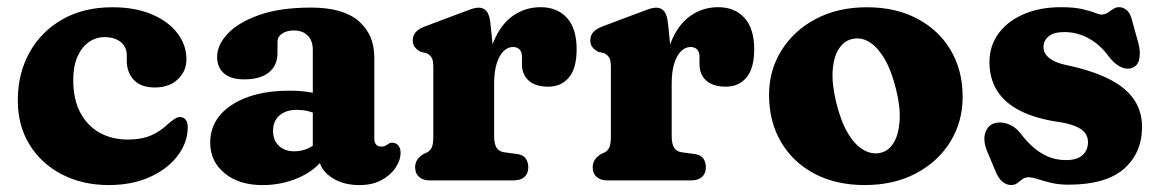

<svg xmlns="http://www.w3.org/2000/svg" viewBox="-20 -512 3295 545"><path d="M509.2 -343.8Q509.2 -309.9 484.7 -286.8Q460.3 -263.7 419.6 -263.7Q380 -263.7 359.9 -285.1Q339.8 -306.4 339.8 -340.1V-355.4Q339.8 -378.8 322.7 -392.7Q305.6 -406.6 276.8 -406.6Q252.3 -406.6 232.1 -392.5Q212 -378.4 199.9 -351.3Q187.9 -324.2 187.9 -284.9Q187.9 -229.4 208.3 -191.6Q228.8 -153.8 263.7 -134.8Q298.7 -115.9 342.4 -115.9Q382.6 -115.9 409.8 -128.1Q437.1 -140.3 458.9 -161.9Q471.3 -171.9 478 -176Q484.7 -180.1 491.3 -179.7Q501.7 -179.3 507.3 -172Q513 -164.8 512.9 -149.3Q512.4 -106.7 483.9 -69.4Q455.5 -32.2 405.2 -9.4Q354.9 13.3 288.8 13.3Q214.2 13.3 155.7 -17Q97.3 -47.2 63.9 -101.3Q30.5 -155.4 30.5 -227.2Q30.5 -302.9 63.6 -362.7Q96.6 -422.5 156.9 -456.9Q217.2 -491.4 299 -491.4Q363.9 -491.4 411 -471.3Q458.1 -451.2 483.6 -417.7Q509.2 -384.3 509.2 -343.8Z M883.9 -74.6V-89.4L867.9 -95.6V-370.5Q867.9 -396.2 853.6 -410.9Q839.2 -425.5 814.2 -425.5Q793.5 -425.5 780.6 -416.6Q767.7 -407.7 767.7 -393.9V-362.1Q767.7 -326.1 743.2 -306.4Q718.7 -286.7 673.5 -286.7Q634.9 -286.7 615.6 -303.9Q596.3 -321 596.3 -351.1Q596.3 -384 626.1 -416.1Q655.9 -448.2 715.4 -469.3Q774.9 -490.5 863.2 -490.5Q953.7 -490.5 998.1 -452.2Q1042.5 -414 1042.5 -348.7V-117.2Q1042.5 -108.6 1047.2 -102.2Q1052 -95.9 1062.4 -95.9Q1068.9 -95.9 1072.7 -97.6Q1076.6 -99.4 1079.7 -101.7Q1082.5 -103.7 1085.4 -105.3Q1088.3 -107 1092.4 -107Q1104.1 -107 1110.6 -99Q1117.1 -91 1117.1 -78.8Q1117.1 -57 1102.7 -35.7Q1088.4 -14.4 1062.3 -0.5Q1036.2 13.4 1000.5 13.4Q950.7 13.4 917.3 -10.9Q883.9 -35.3 883.9 -74.6ZM576.7 -107.1Q576.7 -174 638.2 -214.3Q699.6 -254.6 801.6 -254.6Q831.2 -254.6 856 -250.8Q880.9 -247 897.3 -240L880.1 -187.6Q866.7 -193.7 852.6 -197Q838.5 -200.2 822 -200.2Q791.5 -200.2 773.3 -184.2Q755.1 -168.2 755.1 -141.3Q755.1 -113.3 771.8 -97.9Q788.5 -82.5 815.1 -82.5Q837.8 -82.5 857 -92Q876.2 -101.6 888.1 -116.3L900.9 -64.9Q874.2 -27.4 826.6 -7Q779 13.4 725.7 13.4Q658.3 13.4 617.5 -20.3Q576.7 -54 576.7 -107.1Z M1359.9 -264Q1359.9 -341.1 1380.2 -391.6Q1400.5 -442.1 1435.5 -466.8Q1470.6 -491.6 1514.6 -491.6Q1561.8 -491.6 1589.3 -461.2Q1616.8 -430.8 1616.8 -372.4Q1616.8 -317.6 1594.7 -291.8Q1572.7 -266 1536.6 -266Q1499.6 -266 1480.6 -283.3Q1461.6 -300.5 1461.6 -330.2V-350Q1461.6 -365.1 1454.5 -371.9Q1447.5 -378.6 1435.9 -378.6Q1421.8 -378.6 1409.6 -367Q1397.4 -355.4 1390 -332.2Q1382.6 -308.9 1382.6 -274.4ZM1372.2 -445.4 1382.6 -342.8V-125.8Q1382.6 -104.5 1389.1 -93.3Q1395.7 -82.1 1410.8 -79.8L1447.8 -74.8Q1464.8 -72.6 1472.2 -62.3Q1479.6 -52 1479.6 -36.8Q1479.6 -19.6 1468.7 -9.8Q1457.9 0 1438.6 0H1199.4Q1180.6 0 1169.5 -9.8Q1158.4 -19.6 1158.4 -36.8Q1158.4 -50 1164.6 -58.8Q1170.8 -67.6 1182.2 -74.8L1193 -79.8Q1201.3 -84.3 1205.7 -93.6Q1210 -102.9 1210 -125.8V-321.4Q1210 -341.8 1204.6 -349.6Q1199.1 -357.4 1189.8 -361.4L1174.8 -364.6Q1164.5 -369.8 1158.1 -377.5Q1151.6 -385.2 1151.6 -397.4Q1151.6 -411.2 1160.1 -420.8Q1168.5 -430.4 1186.8 -437.2L1282.6 -473.2Q1301.7 -480.5 1315.2 -485.3Q1328.7 -490.2 1338.8 -490.2Q1352.6 -490.2 1361 -480.4Q1369.4 -470.6 1372.2 -445.4Z M1863.9 -264Q1863.9 -341.1 1884.2 -391.6Q1904.5 -442.1 1939.5 -466.8Q1974.6 -491.6 2018.6 -491.6Q2065.8 -491.6 2093.3 -461.2Q2120.8 -430.8 2120.8 -372.4Q2120.8 -317.6 2098.7 -291.8Q2076.7 -266 2040.6 -266Q2003.6 -266 1984.6 -283.3Q1965.6 -300.5 1965.6 -330.2V-350Q1965.6 -365.1 1958.5 -371.9Q1951.5 -378.6 1939.9 -378.6Q1925.8 -378.6 1913.6 -367Q1901.4 -355.4 1894 -332.2Q1886.6 -308.9 1886.6 -274.4ZM1876.2 -445.4 1886.6 -342.8V-125.8Q1886.6 -104.5 1893.1 -93.3Q1899.7 -82.1 1914.8 -79.8L1951.8 -74.8Q1968.8 -72.6 1976.2 -62.3Q1983.6 -52 1983.6 -36.8Q1983.6 -19.6 1972.7 -9.8Q1961.9 0 1942.6 0H1703.4Q1684.6 0 1673.5 -9.8Q1662.4 -19.6 1662.4 -36.8Q1662.4 -50 1668.6 -58.8Q1674.8 -67.6 1686.2 -74.8L1697 -79.8Q1705.3 -84.3 1709.7 -93.6Q1714 -102.9 1714 -125.8V-321.4Q1714 -341.8 1708.6 -349.6Q1703.1 -357.4 1693.8 -361.4L1678.8 -364.6Q1668.5 -369.8 1662.1 -377.5Q1655.6 -385.2 1655.6 -397.4Q1655.6 -411.2 1664.1 -420.8Q1672.5 -430.4 1690.8 -437.2L1786.6 -473.2Q1805.7 -480.5 1819.2 -485.3Q1832.7 -490.2 1842.8 -490.2Q1856.6 -490.2 1865 -480.4Q1873.4 -470.6 1876.2 -445.4Z M2441 -491.4Q2522.7 -491.4 2583.7 -459Q2644.8 -426.7 2678.6 -369.5Q2712.5 -312.4 2712.5 -237.3Q2712.5 -166.1 2677.4 -109.4Q2642.4 -52.7 2579.7 -19.7Q2517 13.3 2434.4 13.3Q2353.1 13.3 2292.1 -18.9Q2231 -51.1 2197 -108.8Q2163 -166.5 2163 -242.9Q2163 -312.4 2198.1 -368.7Q2233.1 -425.1 2295.6 -458.2Q2358.1 -491.4 2441 -491.4ZM2479.4 -78.2Q2502.9 -83.7 2517 -107.2Q2531.1 -130.7 2533.6 -169.3Q2536.1 -208 2523.6 -258.2Q2510.6 -311.6 2490.6 -345.3Q2470.6 -378.9 2446.9 -393.1Q2423.1 -407.2 2398.7 -401.2Q2375.8 -396.1 2361.1 -373.4Q2346.4 -350.7 2343.6 -312.3Q2340.9 -273.9 2353.7 -221Q2366.8 -167.4 2386.8 -133.9Q2406.8 -100.5 2430.9 -86.6Q2455.1 -72.7 2479.4 -78.2Z M3000.8 -421Q2971.2 -421 2956.5 -408.7Q2941.9 -396.4 2941.9 -378.6Q2941.9 -365.9 2949.4 -356.2Q2957 -346.5 2970.3 -339.5Q2983.7 -332.6 3001.8 -328.5Q3078.4 -312.5 3127 -288.2Q3175.6 -263.9 3198.6 -230Q3221.7 -196.2 3221.7 -151.8Q3221.7 -77.8 3170.4 -32.8Q3119.1 12.2 3013.1 12.2Q2985.1 12.2 2963.3 6.9Q2941.6 1.7 2925.8 -3.6Q2910.1 -8.8 2899.5 -8.8Q2889.2 -8.8 2882 -3.3Q2874.8 2.2 2867.7 7.7Q2860.6 13.2 2850.5 13.2Q2836.9 13.2 2825.5 3.8Q2814.1 -5.5 2805.5 -26.6L2781.7 -83.6Q2769.9 -113.5 2776.6 -134.3Q2783.2 -155.1 2800.7 -161.4Q2818.6 -167.6 2839.5 -160.7Q2860.4 -153.8 2874.7 -135.8Q2891.7 -113.2 2911.2 -95.6Q2930.7 -78 2954.1 -67.8Q2977.5 -57.6 3005.9 -57.6Q3037.8 -57.6 3053.1 -71.9Q3068.3 -86.3 3068.3 -108.4Q3068.3 -123.9 3059.6 -135Q3050.9 -146 3033.2 -153.4Q3015.6 -160.8 2989.1 -165.2Q2920.1 -174.9 2875.8 -197.6Q2831.4 -220.2 2810 -255.1Q2788.6 -289.9 2788.6 -335.6Q2788.6 -381.9 2814.4 -417Q2840.2 -452.1 2885.9 -471.8Q2931.6 -491.6 2991.5 -491.6Q3028.1 -491.6 3051.3 -486.3Q3074.6 -481.1 3087.6 -475.8Q3100.6 -470.6 3106.1 -470.6Q3115.9 -470.6 3123.9 -475.8Q3131.9 -481.1 3139.7 -486.3Q3147.6 -491.6 3156.9 -491.6Q3168.6 -491.6 3178.4 -483.1Q3188.2 -474.7 3193.3 -454.6L3211.5 -388.8Q3217.9 -365 3213.8 -344.2Q3209.7 -323.5 3190.1 -318.2Q3175.2 -314.3 3158.8 -323.2Q3142.5 -332 3127.9 -350.8Q3104.4 -383.9 3071.4 -402.5Q3038.5 -421 3000.8 -421Z"/></svg>

Font: Fraunces SuperSoft Wonky
Style: Regular
Weight: 900
Version: Version 1.000;[b76b70a41]